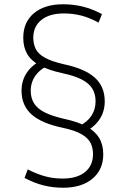

<svg xmlns="http://www.w3.org/2000/svg" viewBox="-20 -760 592 900"><path d="M354 -171Q389 -188 408.5 -217.5Q428 -247 428 -285Q428 -320 412.5 -345Q397 -370 363 -387.5Q329 -405 272 -417Q208 -431 167 -453Q126 -475 107.5 -507Q89 -539 89 -583Q89 -656 139 -698Q189 -740 276 -740Q324 -740 368.5 -729Q413 -718 458 -694L442 -654Q400 -677 361 -687Q322 -697 279 -697Q212 -697 174 -666.5Q136 -636 136 -583Q136 -554 147.5 -530.5Q159 -507 190.5 -489.5Q222 -472 279 -459Q378 -438 424.5 -396Q471 -354 471 -285Q471 -233 442 -194Q413 -155 361 -135ZM276 120Q228 120 184 109Q140 98 95 74L110 34Q153 56 191.5 66.5Q230 77 273 77Q341 77 378.5 46.5Q416 16 416 -37Q416 -67 404.5 -90Q393 -113 362 -131Q331 -149 274 -161Q174 -182 127.5 -224Q81 -266 81 -335Q81 -387 110.5 -426Q140 -465 192 -485L198 -449Q164 -432 144 -402.5Q124 -373 124 -335Q124 -300 140 -275Q156 -250 190 -233Q224 -216 280 -203Q346 -189 386 -167Q426 -145 445 -113Q464 -81 464 -37Q464 35 413.5 77.5Q363 120 276 120Z"/></svg>

Font: M PLUS 2 Thin Light
Style: Regular
Weight: 300
Version: Version 1.001